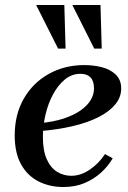

<svg xmlns="http://www.w3.org/2000/svg" viewBox="-20 -740 515 770"><path d="M234 10Q179 10 134.5 -12.5Q90 -35 64.5 -81Q39 -127 39 -197Q39 -281 75.5 -344.5Q112 -408 175.5 -443.5Q239 -479 318 -479Q355 -479 388.5 -470.5Q422 -462 444 -441Q466 -420 466 -385Q466 -350 442 -321Q418 -292 374.5 -270Q331 -248 271 -234Q211 -220 138 -214V-246Q194 -251 235 -264.5Q276 -278 303 -297Q330 -316 343.5 -338.5Q357 -361 357 -385Q357 -415 343 -429.5Q329 -444 303 -444Q268 -444 240.5 -421.5Q213 -399 193 -362Q173 -325 162.5 -280.5Q152 -236 152 -191Q152 -136 167.5 -101.5Q183 -67 209 -51Q235 -35 266 -35Q304 -35 340.5 -60Q377 -85 401 -122L432 -105Q414 -74 385.5 -48Q357 -22 319.5 -6Q282 10 234 10ZM125 -720H238L243 -545H213ZM270 -720H383L388 -545H358Z"/></svg>

Font: Brygada 1918 SemiBold
Style: Italic
Weight: 600
Italic angle: -8°
Designer: Mateusz Machalski | Borys Kosmynka | Przemek Hoffer
Foundry: NIEPODLEGLA 2018
Version: Version 3.006